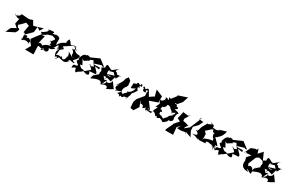

<svg xmlns="http://www.w3.org/2000/svg" viewBox="260 -2866 7747 5111"><g transform="rotate(30 4133.5 -310.0)"><path d="M611 9C747 -7 757 71 722 59L749 -34C683 -124 636 -87 614 -64C608 -114 637 -160 505 -93L708 -297L728 -468L816 -402L889 -516L611 -433L531 -566L423 -532L190 -550C177 -460 103 -476 58 -436L25 -501C43 -446 204 -351 204 -442L164 -244L260 -161C84 -59 144 -134 49 73L270 -39C238 18 423 -195 284 -188L246 -253L322 -322L407 -413L509 -377L472 -155C581 -186 461 27 578 44C444 -54 522 101 579 13Z M1104 13C1048 33 1177 -86 1160 -36C1216 43 1339 -40 1265 -128C1395 -107 1476 -287 1362 -182L1462 -352C1361 -273 1488 -437 1387 -294C1367 -478 1439 -527 1246 -535C1272 -517 1161 -508 1162 -519C1222 -587 1142 -576 1003 -551C1094 -530 925 -416 870 -398C851 -486 870 -368 919 -356C849 -270 787 -183 722 -97L769 -10L829 59L736 221L996 223L995 147L987 13C981 -111 1042 24 1225 -29ZM1087 -96C993 -163 979 -117 961 -108L1017 -345L921 -339C1007 -379 1002 -380 1062 -424L1226 -474C1207 -499 1111 -467 1280 -434C1328 -381 1186 -329 1179 -183L1217 -339C1317 -150 1129 -248 1297 -209C1056 -165 1053 -28 1135 -150Z M1463 -262 1500 -254C1437 -175 1396 -203 1526 -226C1456 -171 1477 -92 1520 -6C1609 -92 1457 -78 1590 -17C1529 5 1535 93 1620 -49C1789 -15 1798 26 1920 -102C1898 -90 1840 -42 1910 -134C1992 -128 2018 -93 2065 -129C1894 -171 2054 -174 2091 -326L1991 -306C2109 -318 2105 -295 2086 -361C1977 -363 1933 -378 1876 -459C2029 -391 1858 -488 1859 -531C1947 -494 1920 -510 1792 -527C1689 -453 1748 -530 1631 -604C1604 -579 1553 -411 1656 -498C1470 -442 1428 -346 1424 -351C1413 -343 1517 -280 1462 -225ZM1770 -316C1873 -194 1759 -76 1807 -194C1801 -64 1724 -1 1671 -124C1676 -30 1632 -147 1493 -55C1564 -83 1503 -255 1589 -345L1500 -181C1590 -318 1685 -266 1567 -357C1729 -450 1799 -518 1794 -518C1892 -502 1923 -397 1806 -431C1975 -304 1810 -309 1954 -212C1894 -247 1833 -282 1770 -316Z M2727 -417 2794 -426 2595 -577 2338 -462C2274 -485 2284 -520 2288 -431C2287 -518 2236 -481 2233 -458C2187 -475 2120 -422 2092 -281L2111 -267C2116 -215 2004 -242 2165 -129C2153 -36 2028 -164 2047 23C2214 -105 2128 34 2204 76C2314 -40 2240 64 2371 -57C2491 -9 2536 -19 2459 -55C2564 25 2545 -99 2504 -132C2682 -163 2722 -118 2686 -206L2571 -325C2616 -322 2621 -314 2711 -304C2714 -406 2682 -326 2479 -362L2728 -440ZM2394 -417C2435 -439 2510 -435 2437 -491C2434 -466 2584 -239 2584 -272C2518 -352 2505 -209 2426 -313C2400 -284 2516 -240 2530 -191C2416 -96 2418 -77 2374 -71C2313 -121 2321 -38 2210 -156C2180 -257 2157 -179 2121 -150L2270 -177L2189 -330C2192 -364 2209 -259 2286 -325C2392 -415 2385 -329 2365 -401Z M3008 -220 3136 -182 3192 -380 2940 -301 3100 -291C2971 -254 2919 -297 2948 -425C2905 -363 2880 -320 2933 -403C3017 -442 2935 -447 3008 -366C2913 -499 2878 -363 3058 -427L3167 -465C3010 -483 3081 -428 3213 -312L3272 -422C3357 -441 3307 -439 3184 -422C3272 -393 3168 -414 3162 -481C3139 -442 3072 -498 3189 -598L3003 -452C2921 -454 3023 -516 2983 -459C2838 -539 2821 -554 2823 -425C2744 -366 2849 -469 2764 -394L2733 -385C2828 -252 2738 -309 2777 -183C2826 -148 2848 -295 2657 -88C2695 -200 2649 -107 2620 16C2840 -85 2882 -69 2922 -27C2960 11 2870 47 3001 -9C3093 -49 3143 -13 3124 52C3269 -5 3273 -37 3312 -41L3170 -238C3220 -176 3054 -47 3042 -156C3030 -112 3086 -91 2963 -9L3043 -178C2931 -91 2962 -170 2879 -236C2910 -175 3040 -303 2942 -150Z M3554 13C3612 31 3585 61 3646 -15C3805 -20 3777 -121 3709 24C3695 9 3783 -78 3775 -179C3840 -245 3866 -320 3884 -318C3837 -384 3813 -449 3890 -405C3807 -550 3967 -576 3913 -458L3803 -521C3739 -496 3825 -472 3688 -449C3694 -308 3632 -251 3811 -355C3756 -137 3600 -170 3649 -189C3699 -121 3590 -120 3588 -53C3470 -66 3517 -230 3572 -266L3596 -327L3579 -459L3500 -519L3446 -446L3426 -366L3390 -300L3305 -162L3440 -288C3272 -141 3321 -57 3382 -87C3343 -8 3290 -22 3533 -100C3344 82 3510 -70 3527 58Z M4222 -335 4131 -494C4097 -554 4038 -440 4072 -426C4108 -592 4101 -501 4039 -468C3959 -564 3967 -475 3967 -475L3997 -462C3997 -462 3963 -352 4110 -401C4063 -419 4015 -484 4125 -452C4050 -494 4166 -462 4116 -430L4121 -306L3963 -114L3930 -9L3943 162L4042 181L4142 26L4071 -154C4121 -69 4112 -106 4110 -72C4313 -82 4118 94 4310 -53C4305 -23 4251 0 4380 42C4300 -4 4255 -13 4473 15L4510 -40C4317 -9 4475 -3 4353 -45C4459 -87 4347 43 4360 -89C4301 -118 4379 -43 4440 -24L4291 -224L4280 -249L4519 -333L4518 -521L4306 -610L4355 -416L4325 -406Z M4537 -262 4503 -191C4635 -258 4509 -148 4504 -69C4457 -97 4560 -61 4504 -60C4622 -56 4624 79 4637 12C4718 -19 4611 99 4753 8C4705 15 4777 -11 4869 66C4990 12 4948 -87 4952 19C5032 -127 4948 -40 5047 -64C5144 -154 5057 -123 5088 -255L5100 -316C5186 -350 5053 -381 4983 -390C5137 -499 4977 -414 5045 -535C5011 -408 4963 -526 4985 -507C4993 -564 4843 -495 4915 -495C4915 -622 4876 -540 4691 -597C4776 -446 4711 -563 4617 -553C4693 -450 4493 -381 4538 -431C4477 -432 4629 -221 4561 -320ZM4939 -262 5053 -325C5017 -131 4944 -269 4901 -51C4970 -158 4877 -89 4836 -19C4723 -117 4671 -21 4687 -154C4750 -126 4718 -222 4648 -208L4669 -303C4660 -261 4787 -336 4750 -404C4741 -362 4787 -471 4897 -332C4865 -368 4844 -344 4857 -352C4954 -341 4953 -218 5048 -251ZM4901 -774 4703 -514 4974 -547 5077 -670 5134 -843 4816 -736Z M5540 -44 5449 -53 5721 42 5642 -111 5633 -230 5749 -348 5814 -480 5681 -493 5726 -571 5694 -459 5577 -181 5440 -68C5503 -63 5387 -46 5516 -199C5482 -193 5429 -236 5337 -237L5330 -304L5431 -475L5382 -422L5229 -440L5225 -462L5171 -229L5266 -180L5143 -38L5145 -25L5051 173L5042 220L5286 218L5263 -6L5345 -89C5288 30 5266 3 5309 11C5452 38 5610 -57 5545 34Z M6106 -533C5974 -618 5956 -541 6071 -560C5879 -432 5907 -539 5928 -497C5801 -277 5853 -377 5798 -205L5743 -204C5889 -125 5860 -81 5721 -69C5728 -39 5761 -92 5936 14C5826 -59 5991 -10 5932 -5L6130 -15C6176 32 6059 -123 6254 -69C6285 -60 6344 -75 6410 52L6290 -78C6462 11 6446 47 6486 -63L6411 -81C6492 -162 6465 -69 6390 -190L6456 -2C6371 -56 6390 -92 6433 -147L6288 -292C6398 -368 6258 -246 6341 -316C6302 -318 6455 -366 6485 -575L6265 -508H6304C6172 -421 6110 -528 6116 -441ZM6228 -370C6165 -357 6268 -167 6263 -271C6256 -246 6264 -216 6283 -177C6083 -151 5998 -78 6086 -114C6061 -141 6032 -92 5991 -8C6088 -168 5972 -268 6054 -208L5946 -320C5946 -304 5937 -322 5942 -277C6142 -451 6040 -385 6145 -445C6162 -326 6240 -388 6187 -383Z M7122 -417 7189 -426 6990 -577 6733 -462C6669 -485 6679 -520 6683 -431C6682 -518 6631 -481 6628 -458C6582 -475 6515 -422 6487 -281L6506 -267C6511 -215 6399 -242 6560 -129C6548 -36 6423 -164 6442 23C6609 -105 6523 34 6599 76C6709 -40 6635 64 6766 -57C6886 -9 6931 -19 6854 -55C6959 25 6940 -99 6899 -132C7077 -163 7117 -118 7081 -206L6966 -325C7011 -322 7016 -314 7106 -304C7109 -406 7077 -326 6874 -362L7123 -440ZM6789 -417C6830 -439 6905 -435 6832 -491C6829 -466 6979 -239 6979 -272C6913 -352 6900 -209 6821 -313C6795 -284 6911 -240 6925 -191C6811 -96 6813 -77 6769 -71C6708 -121 6716 -38 6605 -156C6575 -257 6552 -179 6516 -150L6665 -177L6584 -330C6587 -364 6604 -259 6681 -325C6787 -415 6780 -329 6760 -401Z M7433 10C7536 40 7493 64 7597 82L7589 -19C7571 -15 7548 -133 7446 -77C7425 -3 7405 -207 7383 -79L7500 -359L7574 -404L7705 -369L7603 -599L7484 -471L7439 -605L7414 -550C7381 -583 7247 -494 7255 -518L7160 -315C7131 -369 7309 -357 7183 -334L7367 -349L7267 -241L7307 -76C7241 -7 7383 -105 7288 -129C7281 -10 7308 71 7507 77Z M7961 -220 8089 -182 8145 -380 7893 -301 8053 -291C7924 -254 7872 -297 7901 -425C7858 -363 7833 -320 7886 -403C7970 -442 7888 -447 7961 -366C7866 -499 7831 -363 8011 -427L8120 -465C7963 -483 8034 -428 8166 -312L8225 -422C8310 -441 8260 -439 8137 -422C8225 -393 8121 -414 8115 -481C8092 -442 8025 -498 8142 -598L7956 -452C7874 -454 7976 -516 7936 -459C7791 -539 7774 -554 7776 -425C7697 -366 7802 -469 7717 -394L7686 -385C7781 -252 7691 -309 7730 -183C7779 -148 7801 -295 7610 -88C7648 -200 7602 -107 7573 16C7793 -85 7835 -69 7875 -27C7913 11 7823 47 7954 -9C8046 -49 8096 -13 8077 52C8222 -5 8226 -37 8265 -41L8123 -238C8173 -176 8007 -47 7995 -156C7983 -112 8039 -91 7916 -9L7996 -178C7884 -91 7915 -170 7832 -236C7863 -175 7993 -303 7895 -150Z"/></g></svg>

Font: Asimov Silicon
Style: Regular
Weight: 400
Designer: Google
Version: Version 2.000980; 2014